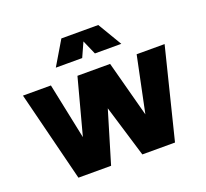

<svg xmlns="http://www.w3.org/2000/svg" viewBox="-137 -974 1235 1149"><g transform="rotate(-20 481.0 -400.0)"><path d="M30 0ZM932 -566 789 9H581L481 -321L382 9H174L30 -566H208L282 -210L377 -566H585L680 -210L754 -566ZM521 -656 481 -747 440 -656H272L363 -809H598L689 -656Z"/></g></svg>

Font: Biryani Black
Style: Regular
Weight: 900
Designer: Dan Reynolds and Mathieu Reguer
Foundry: Dan Reynolds and Mathieu Reguer
Version: Version 1.004; ttfautohint (v1.1) -l 5 -r 5 -G 72 -x 0 -D la